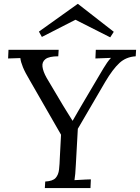

<svg xmlns="http://www.w3.org/2000/svg" viewBox="-20 -952 709 972"><path d="M207 0 209 -33Q247 -35 261.5 -51Q276 -67 279 -94.5Q282 -122 283 -156L289 -270L131 -545Q107 -585 96 -612Q85 -639 83 -658Q67 -657 52 -657Q37 -657 21 -656L23 -700H277L275 -667Q229 -667 210.5 -653Q192 -639 195 -614.5Q198 -590 216 -558Q233 -530 255.5 -491.5Q278 -453 298 -420Q306 -407 314 -394Q322 -381 330.5 -367.5Q339 -354 347 -341H348Q362 -365 374.5 -387Q387 -409 399 -429Q422 -469 444.5 -506Q467 -543 490 -583Q496 -593 504 -606.5Q512 -620 522 -634.5Q532 -649 542 -659Q523 -658 503 -657.5Q483 -657 463 -656L465 -700H669L667 -667Q618 -664 584.5 -633Q551 -602 513 -538L374 -300L364 -119Q363 -92 361 -72.5Q359 -53 357 -40Q371 -41 385 -41.5Q399 -42 412.5 -43Q426 -44 440 -44L438 0ZM538 -763 362 -852 192 -765 177 -792 373 -932H375L556 -791Z"/></svg>

Font: Lora
Style: Italic
Weight: 400
Italic angle: -3°
Designer: Olga Karpushina, Alexei Vanyashin (Cyrillic)
Foundry: Cyreal
Version: Version 3.008